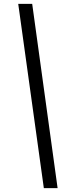

<svg xmlns="http://www.w3.org/2000/svg" viewBox="-20 -760 356 990"><path d="M146 -740 277 210H206L74 -740Z"/></svg>

Font: Georama Condensed Medium
Style: Italic
Weight: 500
Width: 3
Italic angle: -9°
Designer: Jean-Baptiste Levee
Foundry: Production Type
Version: Version 1.000